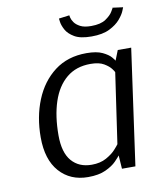

<svg xmlns="http://www.w3.org/2000/svg" viewBox="-79 -744 674 816"><g transform="rotate(-10 257.5 -335.5)"><path d="M360 -620Q401 -620 423 -635Q445 -650 453.5 -664.5Q462 -679 462 -679V-681L507 -675Q507 -675 501 -660Q495 -645 478.5 -625.5Q462 -606 432 -591Q402 -576 354 -576Q306 -576 280.5 -591Q255 -606 244.5 -625.5Q234 -645 232 -660Q230 -675 230 -675L276 -681V-679Q276 -679 278 -670Q280 -661 288 -649.5Q296 -638 313 -629Q330 -620 360 -620ZM441 0H383L379 -58Q374 -51 358 -34.5Q342 -18 312 -4Q282 10 236 10Q159 10 112.5 -42.5Q66 -95 66 -191Q66 -279 95.5 -351.5Q125 -424 181.5 -467Q238 -510 319 -510Q363 -510 388 -498Q413 -486 424 -473Q435 -460 436 -457L453 -500H511ZM260 -39Q297 -39 323 -53.5Q349 -68 363.5 -84Q378 -100 382 -106L426 -409Q426 -411 416.5 -424Q407 -437 386 -449.5Q365 -462 328 -462Q266 -462 224.5 -427.5Q183 -393 162.5 -331Q142 -269 142 -186Q142 -112 173.5 -75.5Q205 -39 260 -39Z"/></g></svg>

Font: Arsenal SC
Style: Italic
Weight: 400
Italic angle: -9.10001°
Designer: Andrij Shevchenko
Foundry: Stairsfor
Version: Version 2.001; ttfautohint (v1.8.4.7-5d5b)